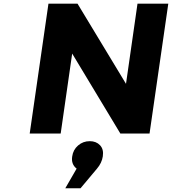

<svg xmlns="http://www.w3.org/2000/svg" viewBox="-20 -720 927 1035"><path d="M140.1 0 241.2 -700.2H397.9L659.2 -268.1L721.2 -700.2H887.2L786.1 0H628.9L369.1 -431.2L307.1 0ZM332 294.9 393.1 189Q362.8 165.5 369.1 124Q374 87.4 400.9 64.2Q427.7 41 463.9 41Q498.5 41 519.3 63Q540 85 534.2 123Q528.8 158.7 502.9 189L414.1 294.9Z"/></svg>

Font: Trueno
Style: Bold Italic
Weight: 700
Designer: Julieta Ulanovsky
Foundry: Julieta Ulanovsky
Version: Version 3.001b | FøM Fix